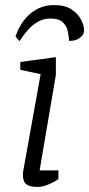

<svg xmlns="http://www.w3.org/2000/svg" viewBox="-20 -732 351 756"><path d="M193 -712Q236 -712 261.5 -695Q287 -678 299 -655Q311 -632 311 -613Q311 -608 309.5 -602.5Q308 -597 304 -592Q297 -584 288.5 -579Q280 -574 271 -572.5Q262 -571 252 -571Q251 -588 247 -608.5Q243 -629 227.5 -644Q212 -659 178 -659Q152 -659 130.5 -647Q109 -635 93.5 -618Q78 -601 68.5 -587Q59 -573 57 -570L41 -588Q42 -592 47.5 -605.5Q53 -619 64 -637Q75 -655 92.5 -672Q110 -689 135 -700.5Q160 -712 193 -712ZM127 4Q97 4 83.5 -6.5Q70 -17 70 -46Q70 -47 70.5 -52Q71 -57 72 -62L140 -440L60 -457V-488L200 -507V-437L136 -61H210V-27Q208 -25 195 -17.5Q182 -10 164 -3Q146 4 127 4Z"/></svg>

Font: Faustina Light
Style: Italic
Weight: 300
Italic angle: -8°
Designer: Alfonso Garcia
Foundry: http://www.omnibus-type.com
Version: Version 1.200